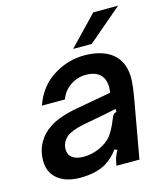

<svg xmlns="http://www.w3.org/2000/svg" viewBox="-115 -851 823 950"><g transform="rotate(-15 297.0 -376.0)"><path d="M22 -118Q22 -167 44.5 -208Q67 -249 108 -275Q156 -307 246 -324L429 -357Q432 -368 432 -387Q432 -421 415 -443Q390 -474 336 -474Q293 -474 256.5 -449.5Q220 -425 205 -383H87Q118 -473 192.5 -521Q267 -569 354 -569Q404 -569 445 -555Q486 -541 511 -513Q549 -471 549 -401Q549 -369 538 -303L484 0H366L370 -19Q373 -42 391 -74L378 -81Q350 -43 313 -20Q261 11 179 11Q107 11 64.5 -23Q22 -57 22 -118ZM302 -102Q346 -122 367 -149.5Q388 -177 409 -230Q414 -243 419.5 -249.5Q425 -256 435 -257V-273Q356 -256 319 -250L261 -239Q201 -227 173 -205Q144 -179 144 -143Q144 -115 164.5 -100Q185 -85 222 -85Q263 -85 302 -102ZM404 -614H309L452 -763H579Z"/></g></svg>

Font: Open Sauce Sans SemiBold Italic
Style: Regular
Weight: 600
Italic angle: -10°
Designer: Alfredo Marco Pradil
Foundry: Creative Sauce Fz LLC
Version: Version 1.477